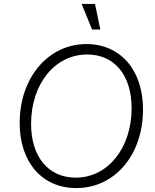

<svg xmlns="http://www.w3.org/2000/svg" viewBox="-20 -940 789 976"><path d="M368 16C564 16 707 -153 707 -384C707 -584 592 -716 419 -716C225 -716 80 -545 80 -315C80 -115 194 16 368 16ZM365 -37C226 -37 138 -143 138 -310C138 -513 259 -663 423 -663C562 -663 649 -558 649 -390C649 -187 528 -37 365 -37ZM448 -790H490L463 -920H395Z"/></svg>

Font: Uncut Sans Light Italic
Style: Regular
Weight: 300
Italic angle: -11°
Designer: Kasper Nordkvist
Foundry: UNCUT.wtf
Version: Version 1.304;Glyphs 3.2 (3246)